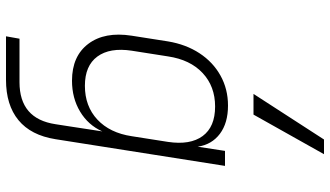

<svg xmlns="http://www.w3.org/2000/svg" viewBox="-250 -670 1100 640"><g transform="rotate(90 300.0 -350.0)"><path d="M101 180 109 135H254Q376 135 394 15L401 -30L418 -141Q397 -94 352 -67Q307 -40 249 -40Q167 -40 126 -94.5Q85 -149 99 -239L118 -360Q128 -420 157.5 -465Q187 -510 232 -535Q277 -560 332 -560Q390 -560 426 -533Q462 -506 469 -459L483 -550H533L444 15Q431 97 380.5 138.5Q330 180 246 180ZM266 -83Q334 -83 378.5 -124.5Q423 -166 434 -239L453 -360Q464 -434 433.5 -475.5Q403 -517 335 -517Q268 -517 223.5 -475.5Q179 -434 168 -360L149 -239Q138 -166 168.5 -124.5Q199 -83 266 -83ZM494 -880 362 -645H293L445 -880Z"/></g></svg>

Font: NKDuy Mono Thin
Style: Italic
Weight: 100
Italic angle: -9°
Monospace: yes
Designer: NKDuy
Foundry: NKDuy
Version: Version 2.251; ttfautohint (v1.8.4.7-5d5b)